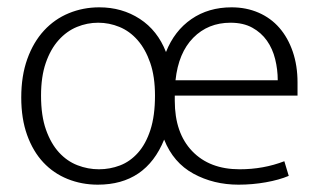

<svg xmlns="http://www.w3.org/2000/svg" viewBox="-20 -496 887 524"><path d="M792 -235H457V-221Q457 -133 504.5 -83.5Q552 -34 634 -34Q699 -34 756 -56L768 -16Q742 -5 705.5 1.5Q669 8 631 8Q563 8 508 -22Q453 -52 428 -115Q378 8 247 8Q203 8 164.5 -7.5Q126 -23 98 -53Q70 -83 54 -127.5Q38 -172 38 -230Q38 -289 54.5 -335Q71 -381 100 -412.5Q129 -444 168 -460Q207 -476 251 -476Q313 -476 361.5 -444.5Q410 -413 433 -354Q456 -412 502.5 -444Q549 -476 612 -476Q652 -476 685.5 -461.5Q719 -447 742.5 -420Q766 -393 779 -355Q792 -317 792 -271ZM403 -235Q403 -287 390 -324.5Q377 -362 355.5 -386.5Q334 -411 306 -422.5Q278 -434 248 -434Q218 -434 190 -422.5Q162 -411 140 -386.5Q118 -362 105 -324.5Q92 -287 92 -235Q92 -180 105.5 -142Q119 -104 141 -80Q163 -56 191.5 -45Q220 -34 250 -34Q280 -34 307.5 -44.5Q335 -55 356.5 -79Q378 -103 390.5 -141.5Q403 -180 403 -235ZM738 -277Q738 -306 731 -334.5Q724 -363 708.5 -385Q693 -407 668.5 -420.5Q644 -434 609 -434Q548 -434 507.5 -393Q467 -352 459 -277Z"/></svg>

Font: Ek Mukta ExtraLight
Style: Regular
Weight: 275
Designer: Girish Dalvi and Yashodeep Gholap
Foundry: Ek Type
Version: Version 2.538;PS 1.002;hotconv 16.6.51;makeotf.lib2.5.65220;